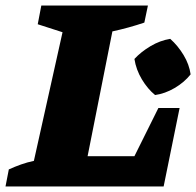

<svg xmlns="http://www.w3.org/2000/svg" viewBox="-55 -677 712 697"><path d="M520 -285H597L539 0H-35L-23 -62Q-1 -72 21.5 -80Q44 -88 68 -93L172 -560L82 -589L95 -657H482L469 -595Q413 -576 353 -563L263 -110H433ZM508 -332Q481 -354 460 -389Q439 -424 433 -463Q457 -489 491.5 -509.5Q526 -530 563 -536Q591 -511 611.5 -477Q632 -443 637 -407Q614 -378 579 -357.5Q544 -337 508 -332Z"/></svg>

Font: Piazzolla SC ExtraBold
Style: Italic
Weight: 800
Italic angle: -11.3°
Designer: Juan Pablo del Peral
Foundry: Huerta Tipografica
Version: Version 1.330